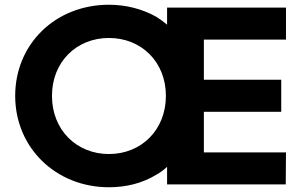

<svg xmlns="http://www.w3.org/2000/svg" viewBox="-20 -777 1247 809"><path d="M439 12C512 12 580 -5 639 -41C655 -50 670 -61 684 -74V0H1184L1185 -135H839V-306H1165V-441H839V-610H1185V-745H684V-673C670 -685 655 -696 639 -706C580 -739 512 -757 439 -757C213 -757 44 -591 44 -373C44 -155 215 12 439 12ZM439 -128C303 -128 199 -229 199 -373C199 -517 303 -617 439 -617C575 -617 679 -517 679 -373C679 -229 575 -128 439 -128Z"/></svg>

Font: Plus Jakarta Sans ExtraBold
Style: Regular
Weight: 800
Designer: Gumpita Rahayu
Foundry: Tokotype
Version: Version 2.071;gftools[0.9.30]